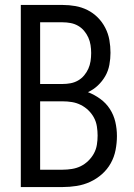

<svg xmlns="http://www.w3.org/2000/svg" viewBox="-20 -755 540 775"><path d="M64 0V-735H233Q259 -735 284.5 -730.5Q310 -726 333 -714.5Q356 -703 374.5 -684.5Q393 -666 405 -642.5Q417 -619 421.5 -593.5Q426 -568 426 -542Q426 -518 421.5 -493.5Q417 -469 405 -448Q393 -427 375 -410Q357 -393 335 -383Q361 -373 384.5 -356Q408 -339 423.5 -315Q439 -291 445.5 -263Q452 -235 452 -206Q452 -178 446.5 -149.5Q441 -121 427 -96Q413 -71 391.5 -52Q370 -33 344 -21Q318 -9 289.5 -4.5Q261 0 233 0ZM142 -416H233Q249 -416 265 -419Q281 -422 295 -430Q309 -438 319.5 -450.5Q330 -463 336.5 -477.5Q343 -492 345.5 -508Q348 -524 348 -541Q348 -557 345.5 -573Q343 -589 336.5 -603.5Q330 -618 319.5 -630.5Q309 -643 295 -651Q281 -659 265 -662Q249 -665 233 -665H142ZM142 -70H233Q251 -70 270 -73Q289 -76 305.5 -84Q322 -92 336 -105.5Q350 -119 359 -135.5Q368 -152 371 -170.5Q374 -189 374 -208Q374 -226 371 -245Q368 -264 359 -280.5Q350 -297 336.5 -310Q323 -323 306 -331.5Q289 -340 270.5 -343Q252 -346 233 -346H142Z"/></svg>

Font: Iosevka Web
Style: Regular
Weight: 400
Monospace: yes
Designer: Belleve Invis
Foundry: Belleve Invis
Version: Version 28.0.3; ttfautohint (v1.8.3)